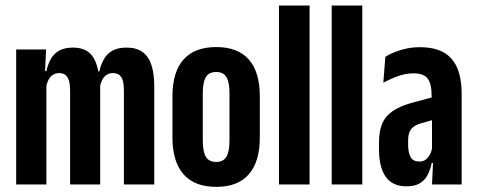

<svg xmlns="http://www.w3.org/2000/svg" viewBox="-20 -684 1768 712"><path d="M439.5 0V-348Q439.5 -369.5 435.8 -383.8Q432 -398 423 -405.5Q414 -413 398.5 -413Q385 -413 375 -406.2Q365 -399.5 359 -387.5Q353 -375.5 350 -359.5L338.5 -419H348.5Q353.5 -442.5 364.2 -462.8Q375 -483 395.5 -495.2Q416 -507.5 449.5 -507.5Q485.5 -507.5 508 -491.5Q530.5 -475.5 541.2 -443.8Q552 -412 552 -364V0ZM40 0V-500.5H151L146.5 -408.5L152 -406.5V0ZM240 0V-348Q240 -369.5 236 -383.8Q232 -398 223.2 -405.5Q214.5 -413 199 -413Q186 -413 175.8 -406.2Q165.5 -399.5 159.5 -387.5Q153.5 -375.5 150.5 -359.5L128.5 -420.5H152Q157.5 -445.5 168.5 -465.2Q179.5 -485 199.2 -496.2Q219 -507.5 250 -507.5Q296 -507.5 318.8 -480.8Q341.5 -454 347 -400.5Q349 -391.5 350.2 -380Q351.5 -368.5 351.5 -356.5V0Z M782 9Q701.5 9 660.5 -37.8Q619.5 -84.5 619.5 -174V-327Q619.5 -417 660.5 -463.2Q701.5 -509.5 782 -509.5Q862 -509.5 902.8 -463.2Q943.5 -417 943.5 -327V-174Q943.5 -84.5 902.8 -37.8Q862 9 782 9ZM782 -83.5Q808.5 -83.5 819.8 -103Q831 -122.5 831 -163V-338.5Q831 -378.5 819.8 -397.8Q808.5 -417 782 -417Q754.5 -417 743.2 -397.8Q732 -378.5 732 -338.5V-163Q732 -122.5 743.2 -103Q754.5 -83.5 782 -83.5Z M1014.5 0V-663.5H1128V0Z M1210 0V-663.5H1323.5V0Z M1582 0 1586.5 -94H1582V-301.5L1580.5 -331Q1580.5 -373 1566 -392.5Q1551.5 -412 1514 -412Q1483.5 -412 1454.5 -401.2Q1425.5 -390.5 1401.5 -377L1409 -473.5Q1424 -483 1443.5 -490.8Q1463 -498.5 1486.8 -503.8Q1510.5 -509 1537 -509Q1578 -509 1607.2 -498Q1636.5 -487 1655.2 -465.2Q1674 -443.5 1683 -410.8Q1692 -378 1692 -334.5V0ZM1487.5 7Q1436 7 1410.8 -28Q1385.5 -63 1385.5 -129.5V-156Q1385.5 -222.5 1415.8 -254.5Q1446 -286.5 1512 -304L1593.5 -326L1605.5 -245L1540.5 -226.5Q1516 -219.5 1504.8 -205.2Q1493.5 -191 1493.5 -164.5V-147Q1493.5 -117.5 1502.8 -101.2Q1512 -85 1535.5 -85Q1549 -85 1558.5 -92Q1568 -99 1574.2 -110.8Q1580.5 -122.5 1583 -137.5L1596 -79.5H1581Q1576 -55 1565.8 -35.2Q1555.5 -15.5 1536.8 -4.2Q1518 7 1487.5 7Z"/></svg>

Font: Anek Tamil Condensed SemiBold
Style: Regular
Weight: 600
Width: 3
Designer: Aadarsh Rajan (Tamil), Yesha Goshar (Latin)
Foundry: Ek Type
Version: Version 1.003